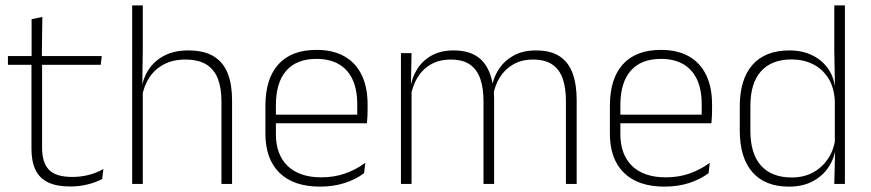

<svg xmlns="http://www.w3.org/2000/svg" viewBox="-20 -684 3238 714"><path d="M242 9.5Q190.5 9.5 158.8 -5.8Q127 -21 112 -52.2Q97 -83.5 97 -130.5V-459H136.5V-134.5Q136.5 -79 162.2 -52.5Q188 -26 249 -26Q279.5 -26 308.8 -33.2Q338 -40.5 364.5 -55.5L360 -18.5Q337 -6 305.8 1.8Q274.5 9.5 242 9.5ZM354.5 -443H9.5V-475.5H358.5ZM135.5 -469.5H97.5V-612.5L137.5 -621Z M843 0H803.5V-308Q803.5 -356 790.5 -390.5Q777.5 -425 748 -443.8Q718.5 -462.5 669 -462.5Q623 -462.5 589.2 -444.5Q555.5 -426.5 535.2 -395.5Q515 -364.5 508 -324L494.5 -356H506.5Q512 -394 533.2 -426Q554.5 -458 591.2 -477.2Q628 -496.5 680 -496.5Q739.5 -496.5 775.2 -474.2Q811 -452 827 -410.8Q843 -369.5 843 -311.5ZM511 0H471.5V-664H511V-498.5L509 -359L511 -355Z M1170 10Q1072 10 1019.5 -41.2Q967 -92.5 967 -187V-290.5Q967 -391.5 1015.5 -445Q1064 -498.5 1157 -498.5Q1219 -498.5 1261.2 -474.2Q1303.5 -450 1325.2 -404.8Q1347 -359.5 1347 -295.5V-278Q1347 -265.5 1346.5 -252.8Q1346 -240 1344.5 -225.5H1308Q1308.5 -245.5 1308.5 -263.2Q1308.5 -281 1308.5 -296Q1308.5 -350.5 1291.2 -388Q1274 -425.5 1240.2 -445.2Q1206.5 -465 1157 -465Q1083 -465 1044.5 -421Q1006 -377 1006 -293V-245V-239V-184.5Q1006 -147 1017 -117.5Q1028 -88 1049.2 -67.2Q1070.5 -46.5 1102 -35.5Q1133.5 -24.5 1175 -24.5Q1222 -24.5 1262.5 -38.5Q1303 -52.5 1338.5 -78.5L1334 -40Q1303.5 -17 1261.8 -3.5Q1220 10 1170 10ZM1334.5 -225.5H987V-257.5H1334.5Z M2124.5 0H2084.5V-308.5Q2084.5 -356.5 2072.8 -391Q2061 -425.5 2034 -444Q2007 -462.5 1962 -462.5Q1920.5 -462.5 1889.5 -445Q1858.5 -427.5 1839.2 -397.2Q1820 -367 1814 -328.5L1802.5 -361.5H1809.5Q1815 -396.5 1835.5 -427.5Q1856 -458.5 1890.2 -477.5Q1924.5 -496.5 1973 -496.5Q2028 -496.5 2061.2 -474.5Q2094.5 -452.5 2109.5 -411.2Q2124.5 -370 2124.5 -312ZM1510.5 0H1471V-486.5H1510.5L1508 -362L1510.5 -360.5ZM1817.5 0H1778V-308Q1778 -356.5 1766 -391Q1754 -425.5 1727.5 -444Q1701 -462.5 1656 -462.5Q1613.5 -462.5 1582.2 -444.5Q1551 -426.5 1532.2 -395.2Q1513.5 -364 1507 -324L1495 -356H1506Q1511 -394 1530.8 -426Q1550.5 -458 1584.5 -477.2Q1618.5 -496.5 1667 -496.5Q1733.5 -496.5 1769.2 -462Q1805 -427.5 1814 -359.5Q1816 -348.5 1816.8 -337.5Q1817.5 -326.5 1817.5 -315Z M2451 10Q2353 10 2300.5 -41.2Q2248 -92.5 2248 -187V-290.5Q2248 -391.5 2296.5 -445Q2345 -498.5 2438 -498.5Q2500 -498.5 2542.2 -474.2Q2584.5 -450 2606.2 -404.8Q2628 -359.5 2628 -295.5V-278Q2628 -265.5 2627.5 -252.8Q2627 -240 2625.5 -225.5H2589Q2589.5 -245.5 2589.5 -263.2Q2589.5 -281 2589.5 -296Q2589.5 -350.5 2572.2 -388Q2555 -425.5 2521.2 -445.2Q2487.5 -465 2438 -465Q2364 -465 2325.5 -421Q2287 -377 2287 -293V-245V-239V-184.5Q2287 -147 2298 -117.5Q2309 -88 2330.2 -67.2Q2351.5 -46.5 2383 -35.5Q2414.5 -24.5 2456 -24.5Q2503 -24.5 2543.5 -38.5Q2584 -52.5 2619.5 -78.5L2615 -40Q2584.5 -17 2542.8 -3.5Q2501 10 2451 10ZM2615.5 -225.5H2268V-257.5H2615.5Z M2913.5 10Q2825 10 2778 -43.8Q2731 -97.5 2731 -199V-287.5Q2731 -389 2778.2 -442.8Q2825.5 -496.5 2915.5 -496.5Q2964 -496.5 3001.8 -477.8Q3039.5 -459 3061.8 -425.2Q3084 -391.5 3086.5 -345.5H3099.5L3084.5 -309.5Q3081.5 -360.5 3059.5 -394.5Q3037.5 -428.5 3002.2 -445.8Q2967 -463 2923.5 -463Q2849.5 -463 2810 -419Q2770.5 -375 2770.5 -290V-197.5Q2770.5 -112.5 2810 -68.2Q2849.5 -24 2924.5 -24Q2968 -24 3001.8 -41.8Q3035.5 -59.5 3057.5 -91.2Q3079.5 -123 3086 -164.5L3099 -132.5H3087.5Q3082 -93 3060 -60.8Q3038 -28.5 3001.2 -9.2Q2964.5 10 2913.5 10ZM3122 0H3082.5L3085.5 -126.5L3084.5 -140V-347L3085 -359L3082.5 -497.5V-664H3122Z"/></svg>

Font: Anek Malayalam ExtraLight
Style: Regular
Weight: 250
Version: Version 1.003